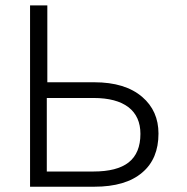

<svg xmlns="http://www.w3.org/2000/svg" viewBox="-20 -706 707 727"><path d="M157.2 -56.6V-335H334Q420.9 -335 466.8 -299.8Q511.7 -264.6 511.7 -199.2Q511.7 -126 466.8 -90.8Q422.9 -56.6 334 -56.6ZM93.8 1H336.9Q456.1 1 518.6 -52.7Q580.1 -104.5 580.1 -200.2Q580.1 -286.1 518.6 -338.9Q454.1 -394.5 336.9 -394.5H159.2V-685.5H93.8Z"/></svg>

Font: Dotum
Style: Regular
Weight: 400
Version: Version 2.21